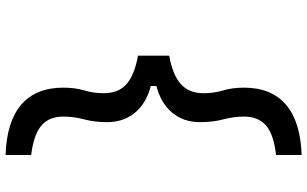

<svg xmlns="http://www.w3.org/2000/svg" viewBox="-227 -725 1104 690"><g transform="rotate(90 325.0 -380.0)"><path d="M537 -820Q464 -812 431.5 -784.5Q399 -757 399 -705Q399 -668 409 -630.5Q419 -593 419 -547Q419 -488 385 -447Q351 -406 289 -390V-380H180V-436Q251 -449 283 -478.5Q315 -508 315 -559Q315 -597 305 -630Q295 -663 295 -705Q295 -803 356 -855.5Q417 -908 537 -912ZM537 60V152Q417 148 356 95.5Q295 43 295 -55Q295 -98 305 -131Q315 -164 315 -201Q315 -253 283 -282Q251 -311 180 -324V-380H289V-370Q351 -354 385 -313Q419 -272 419 -213Q419 -168 409 -130.5Q399 -93 399 -55Q399 -4 431.5 23.5Q464 51 537 60Z"/></g></svg>

Font: Martian Mono SemiCondensed
Style: Regular
Weight: 400
Width: 4
Designer: Roman Shamin
Foundry: Evil Martians
Version: Version 1.000